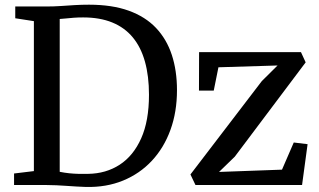

<svg xmlns="http://www.w3.org/2000/svg" viewBox="-20 -770 1326 799"><path d="M337.5 8Q319 7.5 298.5 6.2Q278 5 257 3.5Q236 2 215.2 1Q194.5 0 175 0H38.5V-48L121 -58V-682L43.5 -694V-743H174Q204.5 -743 233.5 -745Q262.5 -747 291.2 -748.8Q320 -750.5 350.5 -750.5Q446.5 -750.5 515.8 -725.5Q585 -700.5 629.2 -653.8Q673.5 -607 695 -541.5Q716.5 -476 716.5 -395Q716.5 -304 689.2 -229.2Q662 -154.5 611.8 -100.8Q561.5 -47 492 -18.5Q422.5 10 337.5 8ZM346.5 -46.5Q421 -47.5 478 -84.5Q535 -121.5 567.5 -194.2Q600 -267 600 -375.5Q600 -453.5 583.2 -513.5Q566.5 -573.5 532.5 -614.5Q498.5 -655.5 447 -676.5Q395.5 -697.5 326 -697.5Q305 -697.5 287.2 -696.2Q269.5 -695 254.5 -693.2Q239.5 -691.5 228.5 -691V-55Q248.5 -51 267.8 -49Q287 -47 306.5 -46.5Q326 -46 346.5 -46.5ZM1135 -497.5 889 -490 869.5 -393H808L808.5 -553H1232.5L1252 -510.5L957 -118L891.5 -54.5L1153.5 -64L1202.5 -177L1260 -170L1237 0H793.5L772.5 -44L1069.5 -432.5Z"/></svg>

Font: Merriweather 24pt
Style: Regular
Weight: 400
Designer: Eben Sorkin
Foundry: Eben Sorkin
Version: Version 2.100